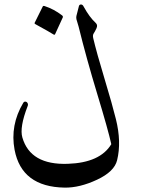

<svg xmlns="http://www.w3.org/2000/svg" viewBox="-20 -771 644 855"><path d="M331.5 -744.1Q333.5 -751 340.8 -751Q348.1 -751 352.5 -741.7Q378.4 -694.3 406.2 -668.9Q416.5 -659.7 409.4 -644.5Q402.3 -629.4 397.2 -622.1Q392.1 -614.7 395 -601.6Q410.6 -535.6 445.6 -419.9Q480.5 -304.2 496.1 -240.7Q521.5 -138.7 501.5 -57.6Q489.3 -6.8 412.1 29.3Q335 65.4 268.1 64.5Q76.2 61.5 44.9 -104Q24.4 -213.4 83.5 -313Q87.4 -319.3 93.8 -318.4Q100.1 -317.4 103 -311.3Q106 -305.2 103 -298.3Q66.4 -203.6 79.6 -158.7Q115.2 -35.6 282.2 -41.5Q425.8 -46.4 475.6 -128.9Q461.9 -191.4 413.3 -351.6Q364.7 -511.7 330.1 -652.3L320.3 -685.5Q318.8 -694.3 320.3 -700.2ZM170.4 -742.2Q172.4 -746.1 178.2 -744.1Q220.2 -730.5 256.3 -702.6Q261.2 -698.7 259.8 -693.8L225.1 -618.2Q223.1 -613.8 214.8 -619.6Q206.5 -625.5 137.2 -663.6Q132.8 -666 134.3 -669.4Z"/></svg>

Font: Amiri
Style: Slanted
Weight: 400
Italic angle: 9°
Designer: Khaled Hosny
Version: Version 000.107